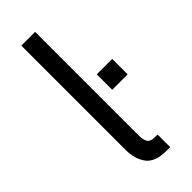

<svg xmlns="http://www.w3.org/2000/svg" viewBox="-245 -772 808 808"><g transform="rotate(-45 159.0 -367.5)"><path d="M87 -120V-740H169V-124Q169 -97 177.5 -83.5Q186 -70 212 -70H228V5H205Q139 5 113 -30Q87 -65 87 -120ZM318 -338H226V-430H318Z"/></g></svg>

Font: Inria Sans
Style: Regular
Weight: 400
Designer: Black Foundry Team
Foundry: Black Foundry
Version: Version 1.2; ttfautohint (v1.8.3)